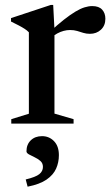

<svg xmlns="http://www.w3.org/2000/svg" viewBox="-20 -488 444 758"><path d="M344 -464Q370.5 -464 383.2 -450Q396 -436 396 -414Q396 -387 378.5 -370.8Q361 -354.5 335 -354.5Q321 -354.5 309 -358.2Q297 -362 284.5 -365.8Q272 -369.5 256.5 -369.5Q244 -369.5 231 -366Q218 -362.5 205.8 -355.8Q193.5 -349 182.5 -339.5L175 -360.5Q207 -390.5 232.2 -410.2Q257.5 -430 277.5 -442Q297.5 -454 313.8 -459Q330 -464 344 -464ZM195 -372V-39.5L270.5 -17.5V0H24.5V-17.5L94 -39V-360.5Q87 -368 77.2 -374.2Q67.5 -380.5 54.2 -387.5Q41 -394.5 23.5 -403V-416.5L180.5 -468.5H190ZM81.5 220.5Q121 211 135.2 199.5Q149.5 188 149.5 171Q149.5 156.5 139.8 147.8Q130 139 117 133Q104 127 94.2 121.5Q84.5 116 84.5 109.5Q84.5 82.5 101.5 66Q118.5 49.5 146 49.5Q174 49.5 193.2 69.2Q212.5 89 212.5 124.5Q212.5 153 201.5 177.8Q190.5 202.5 163.8 221Q137 239.5 89 249Z"/></svg>

Font: Newsreader 36pt Medium
Style: Regular
Weight: 500
Designer: Hugues Gentile
Foundry: Production Type
Version: Version 1.003